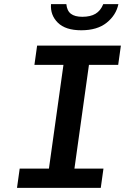

<svg xmlns="http://www.w3.org/2000/svg" viewBox="-20 -906 640 926"><path d="M62 0 75 -93H216L286 -593H146L159 -686H563L550 -593H409L339 -93H479L466 0ZM372 -760Q296 -760 259 -796.5Q222 -833 226 -886H300Q303 -854 322 -839.5Q341 -825 377 -825Q416 -825 440.5 -839.5Q465 -854 478 -886H551Q540 -833 494.5 -796.5Q449 -760 372 -760Z"/></svg>

Font: Chivo Mono Medium
Style: Italic
Weight: 500
Italic angle: -8.05°
Monospace: yes
Designer: Hector Gatti
Foundry: Omnibus-Type
Version: Version 1.008